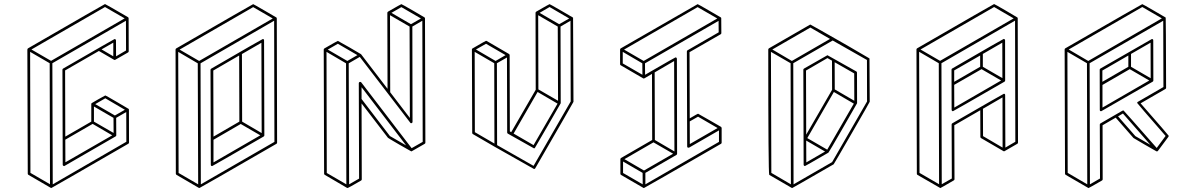

<svg xmlns="http://www.w3.org/2000/svg" viewBox="-20 -854 5899 949"><path d="M233.9 75.2Q232.9 75.2 232.4 74.7H231.4V74.2H230.5L120.6 10.3Q117.2 8.3 117.2 4.4L115.2 -609.4L115.7 -609.9Q115.7 -613.3 118.7 -615.2Q497.1 -834 499 -834Q501 -834 612.8 -769L613.3 -768.1H613.8V-767.6H614.3V-767.1H614.7L615.7 -764.6L616.2 -600.6Q616.2 -596.7 612.8 -594.7Q549.3 -558.1 548.6 -557.9Q547.9 -557.6 545.4 -557.6V-558.1H544.4L468.8 -602.1L301.8 -505.9L302.7 -178.7L431.2 -252.9V-339.8Q431.2 -342.3 433.1 -344.2Q433.6 -344.7 466.3 -363.5Q499 -382.3 500.5 -382.3Q502.4 -382.3 558.3 -349.6Q614.3 -316.9 614.7 -316.4H615.2L615.7 -315.4H616.2L616.7 -313.5L617.2 -312.5L617.7 -149.4Q617.7 -145.5 614.3 -143.6Q235.8 75.2 233.9 75.2ZM547.9 -283.2 597.2 -311.5 500.5 -368.2 450.7 -339.4ZM541.5 -196.8 541 -271.5 444.3 -327.6V-252.9ZM303.2 -51.8 534.7 -185.1 438 -241.7 302.7 -163.6ZM540 -575.7V-643.1L481.9 -609.9ZM227.1 56.6 225.6 -541.5 128.9 -597.7 130.4 0.5ZM232.4 -553.2 596.2 -763.2 499 -819.3 135.3 -609.4ZM240.7 57.1 604.5 -153.3 604 -300.3 554.2 -271.5 554.7 -184.6Q554.2 -181.2 551.3 -179.7Q298.8 -33.7 298.1 -33.4Q297.4 -33.2 296.4 -33.2Q294.9 -33.2 293.5 -34.2Q290 -36.1 290 -40L288.6 -509.3Q288.6 -513.2 292 -515.1Q544.9 -661.1 546.4 -661.1Q548.3 -661.1 549.8 -660.2Q553.2 -658.2 553.2 -654.8L553.7 -575.7L603 -604.5L602.5 -751.5L238.8 -541.5Q239.3 -242.2 240.7 57.1Z M965.8 75.2Q963.9 75.2 963.9 74.7H962.9L852.5 10.3Q849.6 8.3 849.1 4.9L847.7 -609.4Q848.1 -612.8 851.1 -614.7Q1229.5 -833.5 1231.4 -833.5Q1232.9 -833.5 1289.1 -800.8L1345.2 -768.1H1345.7V-767.6H1346.2V-767.1H1346.7L1347.2 -766.1V-765.6Q1347.7 -763.7 1347.9 -763.7Q1348.1 -763.7 1348.1 -763.2L1349.6 -148.9Q1349.6 -145 1346.2 -143.1Q968.3 75.2 965.8 75.2ZM959.5 57.1 957.5 -541 860.8 -597.7 862.8 1ZM964.4 -552.7 1328.1 -762.7 1231.4 -818.8 867.7 -608.9ZM972.7 57.1 1336.4 -152.8 1335 -751.5 971.2 -541ZM1028.8 -33.2Q1022 -33.2 1022 -39.6L1020.5 -509.3Q1021 -512.7 1023.9 -514.6Q1276.4 -661.1 1278.8 -661.1Q1285.2 -661.1 1285.2 -654.3L1286.6 -184.1Q1286.1 -181.2 1283.2 -179.2Q1030.8 -33.2 1028.8 -33.2ZM1035.2 -178.7 1163.1 -252.9 1162.1 -579.6 1034.2 -505.4ZM1035.2 -51.3 1266.6 -185.1 1169.9 -241.2 1035.2 -163.1ZM1273.4 -196.3 1272 -642.6 1175.8 -586.9 1176.8 -252.9Z M1698.7 75.2Q1696.8 75.2 1696.3 74.7H1695.3L1585.4 10.3Q1582 8.3 1582 4.9L1580.1 -609.4Q1580.6 -612.8 1583.5 -614.7Q1647.9 -651.9 1649.9 -651.9Q1651.4 -651.9 1707.5 -619.6L1763.2 -586.9H1763.7L1765.1 -585.4L1895.5 -415L1894.5 -791Q1895 -794.4 1897.9 -796.4Q1961.9 -833.5 1963.9 -833.5Q1965.8 -833.5 2022.5 -800.8L2078.1 -768.1L2079.1 -767.1V-766.6Q2080.1 -766.6 2080.1 -765.6L2080.6 -763.7L2082.5 -148.9Q2082.5 -145 2079.1 -143.1L2015.1 -106.4L2013.2 -106H2011.7V-106.4Q2010.3 -106.4 1954.3 -138.9Q1898.4 -171.4 1897.5 -172.9L1767.1 -342.8L1768.1 32.2Q1768.1 36.1 1765.1 38.1Q1701.2 75.2 1698.7 75.2ZM2011.2 -734.4 2060.5 -762.7 1963.9 -818.8 1914.6 -790.5ZM2005.9 -271 2004.4 -722.7 1907.7 -778.8 1908.7 -397.9ZM1691.9 57.1 1690.4 -541 1593.8 -597.7 1595.2 1ZM1696.8 -552.7 1746.6 -581.5 1649.9 -637.7 1600.1 -608.9ZM1987.3 -135.3 1767.1 -422.9V-364.7L1907.2 -181.6ZM1705.6 57.1 1754.9 28.8 1753.4 -442.4Q1753.9 -449.2 1760.7 -449.2Q1763.7 -449.2 1765.6 -446.8L2014.6 -121.6L2069.3 -152.8L2067.4 -751.5L2018.1 -722.7L2019 -251.5Q2019 -247.1 2014.6 -245.1L2009.3 -245.6Q2006.8 -248 1758.3 -572.8L1703.6 -541Q1704.1 -241.7 1705.6 57.1Z M2619.6 -18.6 2427.2 -127.4 2316.9 -191.4Q2314 -193.4 2314 -197.3L2312.5 -609.4Q2312.5 -613.8 2315.9 -614.7Q2380.4 -652.3 2382.3 -652.3L2385.7 -651.4Q2495.6 -587.4 2496.3 -586.9Q2497.1 -586.4 2497.3 -585.9Q2497.6 -585.4 2497.8 -584.7Q2498 -584 2498.5 -584V-582.5H2499L2500 -204.6L2506.8 -200.7L2627.9 -410.2L2627 -791Q2627.4 -794.4 2630.4 -796.4Q2694.3 -833.5 2696.3 -833.5Q2698.2 -833.5 2754.4 -800.8Q2810.5 -768.1 2811 -767.8Q2811.5 -767.6 2811.8 -767.1Q2812 -766.6 2812.5 -766.4Q2813 -766.1 2814.5 -350.6Q2814.5 -349.1 2625.5 -22Q2623 -18.6 2619.6 -18.6ZM2743.7 -734.4 2793.5 -762.7 2696.3 -819.3 2647 -790.5ZM2738.3 -356 2736.8 -722.7 2640.1 -778.8 2641.1 -412.1ZM2617.2 -136.7 2735.8 -341.8 2637.2 -399.4 2518.6 -193.8ZM2423.8 -144.5 2422.9 -541.5 2326.2 -597.7 2327.1 -200.7ZM2429.7 -552.7 2479 -581.5 2382.3 -637.7 2332.5 -609.4ZM2617.2 -34.2 2800.8 -352.5 2799.8 -751.5 2750.5 -722.7 2751.5 -343.8Q2751 -342.3 2687.7 -232.7Q2624.5 -123 2623.3 -122.1Q2622.1 -121.1 2619.6 -120.6Q2617.7 -121.1 2490.2 -193.4Q2486.8 -195.3 2486.8 -199.2L2485.8 -569.8L2436 -541.5L2437 -136.7Z M3163.1 75.2H3161.1L3049.8 10.7Q3046.4 8.8 3046.4 4.9V-67.9Q3046.9 -71.3 3049.8 -73.2L3203.6 -162.1L3202.6 -488.8L3165 -466.8Q3164.1 -466.8 3163.6 -466.3H3159.7Q3159.7 -466.8 3159.2 -466.8H3158.2V-467.3L3048.3 -531.2Q3044.9 -533.2 3044.9 -536.6V-609.4Q3045.4 -612.8 3047.9 -614.7Q3426.8 -833.5 3428.2 -833.5Q3430.2 -833.5 3486.3 -800.8L3542.5 -768.1L3543 -767.6H3543.5L3543.9 -766.6Q3543.9 -766.1 3544.4 -766.1V-765.1Q3544.9 -765.1 3544.9 -763.7V-763.2Q3545.4 -763.2 3545.4 -690.4Q3545.4 -686.5 3542 -684.6L3388.2 -596.2L3389.2 -269Q3428.2 -292 3430.2 -292Q3431.6 -292 3487.8 -259.3Q3543.9 -226.6 3544.4 -226.6V-226.1L3545.9 -224.6L3546.4 -222.2L3546.9 -221.2V-148.9Q3546.9 -145 3543.5 -143.1Q3165.5 75.2 3163.1 75.2ZM3389.6 -142.1 3526.9 -221.2 3430.2 -277.3 3389.2 -253.9ZM3155.3 -484.4 3154.8 -541 3058.1 -597.7V-540.5ZM3161.6 -552.7 3525.4 -762.7 3428.2 -818.8 3064.5 -608.9ZM3156.7 57.1 3156.2 0.5 3059.6 -55.7V1ZM3163.1 -11.2 3307.1 -94.2 3210 -150.4 3066.4 -67.4ZM3313.5 -105.5 3312 -552.2 3215.8 -496.1 3216.8 -162.1ZM3169.9 57.1 3533.7 -152.8V-209.5L3386.2 -124.5Q3385.7 -124 3382.8 -124Q3376.5 -124 3376.5 -130.4L3375 -599.6Q3375 -603.5 3378.4 -605.5L3532.2 -694.3L3531.7 -751L3168 -541L3168.5 -484.4L3205.6 -505.9Q3316.9 -570.3 3318.8 -570.3Q3324.7 -570.3 3325.7 -563.5L3326.7 -93.8Q3326.2 -90.3 3323.7 -88.4L3169.9 0.5Z M3958.5 -33.2Q3957 -33.2 3955.6 -34.2Q3952.1 -36.1 3952.1 -40L3950.7 -509.3Q3950.7 -513.2 3954.1 -515.1Q4068.4 -581.1 4069.8 -581.1Q4071.3 -581.1 4212.4 -501Q4215.8 -499 4215.8 -495.1L4216.3 -343.8Q4215.8 -343.3 4215.8 -342.8Q4215.8 -342.3 4146.2 -221.4Q4076.7 -100.6 4074.7 -99.6Q3960.4 -33.2 3958.5 -33.2ZM3964.8 -188.5 4092.8 -410.2 4092.3 -554.2 4069.8 -566.9 3963.9 -505.4ZM3965.3 -51.3 4058.1 -105 3964.8 -159.2ZM4068.8 -114.3 4200.2 -341.8 4101.6 -399.4 3970.2 -171.4ZM4202.6 -356 4202.1 -491.2 4105.5 -546.4 4106 -412.1ZM3896 75.2Q3894.5 75.2 3893.3 74.7Q3892.1 74.2 3782.2 10.3Q3777.3 7.3 3777.3 -609.4Q3777.8 -613.3 3780.8 -615.2Q3982.9 -731.9 3983.9 -732.2Q3984.9 -732.4 3985.8 -732.4Q3987.3 -732.4 4165 -630.9Q4275.9 -566.4 4276.4 -565.9Q4276.9 -565.4 4277.6 -564.7Q4278.3 -564 4278.8 -351.1Q4278.8 -349.1 4190.4 -196Q4102.1 -43 4100.6 -42Q3897.5 75.2 3896 75.2ZM3889.2 57.1 3887.7 -541.5 3790.5 -597.7 3792.5 0.5ZM3894 -552.7 4082.5 -661.6 3985.4 -717.8 3797.4 -609.4ZM3902.3 57.1 4092.8 -52.7 4265.6 -352.5 4265.1 -557.6 4095.7 -653.8 3900.9 -541.5Z M4689.9 -304.2Q4688.5 -304.2 4687 -305.2Q4683.6 -307.1 4683.6 -311L4683.1 -509.8Q4683.1 -513.2 4686 -515.1Q4938.5 -661.6 4940.9 -661.6Q4946.8 -661.6 4947.8 -654.8L4948.2 -455.6Q4947.8 -452.1 4944.8 -450.2Q4691.9 -304.2 4689.9 -304.2ZM4696.3 -449.7 4824.7 -523.9V-579.6L4696.3 -505.9ZM4696.8 -322.3 4928.2 -456.1 4831.5 -512.2 4696.3 -434.6ZM4934.6 -467.8 4934.1 -643.1 4837.9 -587.4V-523.9ZM4628.4 75.2 4626 74.7Q4626 74.2 4625.5 74.2L4514.6 10.3Q4511.7 8.3 4511.7 4.4L4509.8 -609.9Q4510.3 -613.3 4513.2 -615.2Q4891.6 -834 4893.6 -834Q4895.5 -834 4951.7 -801.3L5007.8 -768.1L5008.8 -767.6L5010.3 -764.2L5011.7 -149.4Q5011.7 -145.5 5008.8 -143.6L4944.3 -106.4H4940.9L4829.1 -171.4Q4825.7 -173.3 4825.7 -177.2L4825.2 -309.1L4696.8 -234.9L4697.8 32.2Q4697.8 35.6 4694.3 37.6Q4629.9 75.2 4628.4 75.2ZM4621.6 56.6 4620.1 -541.5 4522.9 -598.1 4524.9 0.5ZM4626.5 -553.2 4990.2 -763.2 4893.6 -819.3 4529.8 -609.4ZM4935.5 -124.5 4935.1 -372.6 4838.4 -316.4 4838.9 -181.2ZM4634.8 56.6 4684.6 28.3 4683.6 -238.8Q4683.6 -242.7 4687 -244.6Q4939.9 -390.6 4941.9 -390.6Q4948.2 -390.6 4948.2 -383.8L4949.2 -124.5L4998.5 -153.3L4997.1 -752L4633.3 -541.5Z M5360.8 75.2H5358.9Q5358.9 74.7 5358.2 74.5Q5357.4 74.2 5247.6 10.3Q5244.1 8.3 5244.1 4.4L5242.2 -609.9Q5242.7 -613.3 5245.6 -615.2Q5624 -833.5 5626 -833.5Q5627.9 -833.5 5683.8 -801Q5739.7 -768.6 5740.2 -768.1H5740.7L5741.7 -766.1Q5742.7 -766.1 5743.7 -419.9Q5743.7 -416 5740.2 -414.1L5617.7 -343.3Q5756.3 -185.1 5756.8 -182.6Q5756.8 -180.2 5755.4 -178.2L5703.1 -107.9H5702.6Q5702.6 -106.9 5701.7 -106.4Q5700.7 -106 5699.2 -106V-105.5Q5697.3 -106 5695.8 -106.2Q5694.3 -106.4 5638.9 -138.7Q5583.5 -170.9 5582.5 -171.9L5494.6 -272.5L5429.7 -234.9L5430.2 32.2Q5430.2 36.1 5426.8 38.1Q5362.8 75.2 5360.8 75.2ZM5354 57.1 5352.5 -541.5 5255.9 -597.7 5257.3 0.5ZM5358.9 -552.7 5722.7 -763.2 5626 -819.3 5262.2 -609.4ZM5666 -138.2 5530.3 -293 5506.3 -278.8 5591.8 -181.2ZM5367.2 57.1 5417 28.3 5416 -238.8Q5416.5 -242.2 5419.4 -244.1L5528.3 -307.1Q5530.8 -308.1 5533.2 -308.1Q5534.7 -307.6 5697.3 -122.6L5741.2 -182.1Q5600.6 -343.3 5600.6 -345.2Q5600.6 -348.6 5604 -350.6L5730.5 -423.8L5729.5 -751.5L5365.7 -541.5ZM5422.9 -304.2Q5416 -304.2 5416 -310.5L5415.5 -509.3Q5415.5 -513.2 5418.9 -515.1Q5672.4 -661.1 5673.3 -661.1Q5680.2 -661.1 5680.2 -654.3L5680.7 -455.6Q5680.2 -452.1 5677.2 -450.2Q5424.3 -304.2 5422.9 -304.2ZM5428.7 -449.7 5557.1 -523.9V-579.6L5428.7 -505.4ZM5429.2 -322.3 5660.6 -456.1 5564 -512.2 5429.2 -434.1ZM5667.5 -467.3 5667 -643.1 5570.3 -587.4V-523.9Z"/></svg>

Font: 3D Isometric
Style: Regular
Weight: 400
Designer: GGBotNet
Version: 1.10